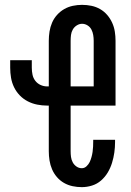

<svg xmlns="http://www.w3.org/2000/svg" viewBox="-20 -763 540 791"><path d="M317 8Q298 8 279 4Q260 0 243.5 -9.5Q227 -19 214.5 -33.5Q202 -48 194.5 -65.5Q187 -83 184 -102Q181 -121 181 -140V-328H174Q154 -328 133.5 -332Q113 -336 94.5 -345.5Q76 -355 61.5 -370Q47 -385 38 -403.5Q29 -422 25.5 -442.5Q22 -463 22 -484V-515H111V-484Q111 -469 114 -455Q117 -441 125.5 -430Q134 -419 147 -413Q160 -407 174 -407H181V-595Q181 -614 184 -633Q187 -652 194.5 -669.5Q202 -687 215 -701.5Q228 -716 244.5 -725.5Q261 -735 280 -739Q299 -743 318 -743Q338 -743 357 -739Q376 -735 392.5 -725.5Q409 -716 421.5 -701.5Q434 -687 442 -669.5Q450 -652 453 -633Q456 -614 456 -595V-328H271V-140Q271 -128 272.5 -116.5Q274 -105 279.5 -94.5Q285 -84 295 -77Q305 -70 317 -70Q328 -70 336.5 -78Q345 -86 349.5 -95.5Q354 -105 357 -116Q360 -127 361.5 -137.5Q363 -148 363.5 -159Q364 -170 364 -181V-187H454V-177Q454 -156 451 -134.5Q448 -113 441.5 -92Q435 -71 424 -52.5Q413 -34 396.5 -19.5Q380 -5 359 1.5Q338 8 317 8ZM366 -407V-595Q366 -607 364 -619Q362 -631 356.5 -641.5Q351 -652 340.5 -658.5Q330 -665 318 -665Q307 -665 296.5 -658.5Q286 -652 280 -641.5Q274 -631 272.5 -619Q271 -607 271 -595V-407Z"/></svg>

Font: Iosevka Semibold
Style: Regular
Weight: 600
Monospace: yes
Designer: Belleve Invis
Foundry: Belleve Invis
Version: Version 33.2.3; ttfautohint (v1.8.4)